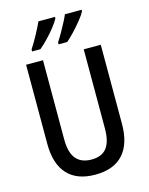

<svg xmlns="http://www.w3.org/2000/svg" viewBox="-137 -1025 869 1120"><g transform="rotate(-15 297.0 -465.0)"><path d="M523 -236Q523 -116 466 -53Q409 10 297 10Q187 10 129.5 -52.5Q72 -115 72 -236V-714H174V-236Q174 -156 205.5 -118.5Q237 -81 298 -81Q361 -81 390.5 -119Q420 -157 420 -237V-714H523ZM468 -931Q457 -910 434 -881.5Q411 -853 385 -825.5Q359 -798 338 -780H286V-792Q301 -815 317 -843Q333 -871 346.5 -897Q360 -923 367 -940H468ZM307 -931Q296 -910 274 -882Q252 -854 226 -827Q200 -800 176 -780H126V-792Q149 -827 172 -870Q195 -913 207 -940H307Z"/></g></svg>

Font: Noto Sans Hebrew Condensed Medium
Style: Regular
Weight: 500
Width: 3
Designer: Monotype Design Team
Foundry: Monotype Imaging Inc.
Version: Version 2.004; ttfautohint (v1.8.4.7-5d5b)